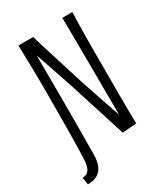

<svg xmlns="http://www.w3.org/2000/svg" viewBox="-210 -811 928 1059"><g transform="rotate(-30 254.0 -282.0)"><path d="M21 105Q41 105 53 95.5Q65 86 71.5 66.5Q78 47 79 17Q80 -4 81 -43.5Q82 -83 82.5 -134Q83 -185 83.5 -241Q84 -297 84 -351Q84 -391 84 -430Q84 -469 83.5 -506.5Q83 -544 82 -579Q81 -614 80.5 -645.5Q80 -677 79 -704H173Q182 -672 194.5 -632.5Q207 -593 220.5 -549Q234 -505 249 -458Q264 -411 278 -365Q296 -312 312.5 -262Q329 -212 343.5 -170Q358 -128 369 -97Q369 -131 369 -165.5Q369 -200 368.5 -235Q368 -270 368 -305.5Q368 -341 368 -377Q368 -409 367.5 -442.5Q367 -476 367 -509.5Q367 -543 366.5 -577Q366 -611 366 -645.5Q366 -680 365 -715H429Q428 -685 427 -646.5Q426 -608 425.5 -564.5Q425 -521 425 -473.5Q425 -426 425 -376Q425 -327 425 -278Q425 -229 425 -181Q425 -133 425.5 -89Q426 -45 427 -7L337 0Q324 -40 311 -82.5Q298 -125 283.5 -170Q269 -215 254.5 -260Q240 -305 226 -350Q213 -389 200.5 -426Q188 -463 177 -495.5Q166 -528 156.5 -556Q147 -584 139 -605Q139 -552 139.5 -487Q140 -422 140 -349Q140 -306 140 -262.5Q140 -219 140 -177.5Q140 -136 139.5 -99.5Q139 -63 139 -32.5Q139 -2 139 20Q139 50 133 74.5Q127 99 114 116Q101 133 79.5 142Q58 151 28 151Z"/></g></svg>

Font: Truculenta Light
Style: Regular
Weight: 300
Version: Version 1.002